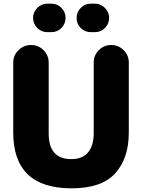

<svg xmlns="http://www.w3.org/2000/svg" viewBox="-20 -1008 773 1045"><path d="M237 -833Q205 -833 182.5 -856Q160 -879 160 -911Q160 -942 183 -965Q206 -988 237 -988H260Q292 -988 314.5 -965Q337 -942 337 -911Q337 -879 314.5 -856Q292 -833 260 -833ZM474 -833Q442 -833 419.5 -855.5Q397 -878 397 -910Q397 -942 419.5 -965Q442 -988 474 -988H497Q528 -988 551 -965Q574 -942 574 -911Q574 -879 551.5 -856Q529 -833 497 -833ZM369 17Q52 17 52 -287V-667Q52 -707 80.5 -735Q109 -763 149 -763Q189 -763 217 -735Q245 -707 245 -667V-281Q245 -142 368 -142Q430 -142 460 -179.5Q490 -217 490 -281V-668Q490 -707 518 -735Q546 -763 585 -763Q625 -763 653 -735Q681 -707 681 -668V-287Q681 -146 607 -64.5Q533 17 369 17Z"/></svg>

Font: Jellee Roman
Style: Regular
Weight: 400
Designer: Alfredo Marco Pradil
Foundry: Alfredo Marco Pradil
Version: Version 1.016;PS 001.016;hotconv 1.0.88;makeotf.lib2.5.64775